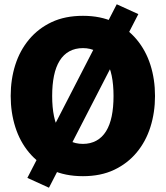

<svg xmlns="http://www.w3.org/2000/svg" viewBox="-20 -813 775 898"><path d="M368 11Q284 11 221.5 -18.5Q159 -48 116 -99.5Q73 -151 51.5 -219Q30 -287 30 -364Q30 -442 51.5 -509.5Q73 -577 116 -628.5Q159 -680 221.5 -709.5Q284 -739 368 -739Q451 -739 513.5 -709.5Q576 -680 619 -628.5Q662 -577 683.5 -509.5Q705 -442 705 -364Q705 -287 683.5 -219Q662 -151 619 -99.5Q576 -48 513.5 -18.5Q451 11 368 11ZM368 -140Q403 -140 430.5 -155Q458 -170 476 -199Q494 -228 502.5 -269.5Q511 -311 511 -364Q511 -417 502.5 -458.5Q494 -500 476 -529Q458 -558 430.5 -573Q403 -588 368 -588Q332 -588 304.5 -573Q277 -558 259 -529Q241 -500 232.5 -458.5Q224 -417 224 -364Q224 -311 232.5 -269.5Q241 -228 259 -199Q277 -170 304.5 -155Q332 -140 368 -140ZM209 65 108 19 526 -793 627 -747Z"/></svg>

Font: Murecho Thin ExtraBold
Style: Regular
Weight: 800
Version: Version 1.010